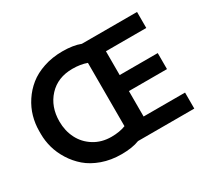

<svg xmlns="http://www.w3.org/2000/svg" viewBox="-150 -989 1349 1248"><g transform="rotate(-30 524.5 -365.0)"><path d="M436 21Q357.9 21 292 -2.4Q226.1 -25.9 181.6 -64.2Q137.2 -102.5 106.2 -152.1Q75.2 -201.7 61 -253.2Q46.9 -304.7 46.9 -355V-377Q46.9 -432.1 61.8 -485.1Q76.7 -538.1 108.4 -586.4Q140.1 -634.8 185.1 -671.1Q230 -707.5 294.9 -729.2Q359.9 -751 436 -751Q516.6 -751 570.8 -730H984.9V-609.9H682.1V-431.2H967.8V-311H682.1V-120.1H993.2V0H570.8Q518.1 21 436 21ZM436 -109.9Q497.6 -109.9 543 -127.9V-603Q496.1 -620.1 436 -620.1Q325.2 -620.1 258.5 -548.1Q191.9 -476.1 191.9 -365.2Q191.9 -295.4 220.9 -237.8Q250 -180.2 306.4 -145Q362.8 -109.9 436 -109.9Z"/></g></svg>

Font: Sora SemiBold
Style: Regular
Weight: 600
Designer: Jonathan Barnbrook, Julián Moncada
Foundry: Barnbrook Fonts
Version: Version 2.000